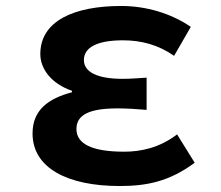

<svg xmlns="http://www.w3.org/2000/svg" viewBox="-20 -609 740 643"><path d="M89 -162C89 -47 205 14 381 14C471 14 547 -1 632 -64L573 -159C513 -113 450 -101 396 -101C284 -101 236 -129 236 -177C236 -225 280 -246 374 -246C404 -246 437 -244 471 -241V-349C443 -347 416 -345 391 -345C305 -345 261 -368 261 -408C261 -449 303 -474 392 -474C453 -474 510 -459 563 -422L619 -519C552 -565 468 -589 386 -589C228 -589 115 -539 115 -428C115 -379 151 -329 221 -305V-300C142 -279 89 -241 89 -162Z"/></svg>

Font: Kawkab Mono
Style: Bold
Weight: 700
Monospace: yes
Designer: Abdullah Arif
Foundry: Abdullah Arif
Version: Version 1.000;PS 000.500;hotconv 1.0.88;makeotf.lib2.5.64775